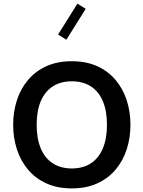

<svg xmlns="http://www.w3.org/2000/svg" viewBox="-20 -1018 783 1048"><path d="M371.9 -683.8Q292.8 -683.8 232.9 -656.5Q173 -629.2 132.8 -581.2Q92.5 -533.3 72.2 -470.6Q51.9 -407.8 51.9 -336.8Q51.9 -265.7 72.2 -203Q92.5 -140.3 132.8 -92.3Q173 -44.4 232.9 -17.1Q292.8 10.3 371.9 10.3Q451 10.3 511 -17.1Q570.9 -44.4 611.1 -92.3Q651.4 -140.3 671.7 -203Q692 -265.7 692 -336.8Q692 -407.8 671.7 -470.6Q651.4 -533.3 611.1 -581.2Q570.9 -629.2 511 -656.5Q451 -683.8 371.9 -683.8ZM371.9 -574.2Q433 -574.2 475.9 -546.5Q518.8 -518.8 541.3 -465.8Q563.8 -412.8 563.8 -336.8Q563.8 -261.2 541.3 -207.8Q518.8 -154.4 475.9 -126.5Q433 -98.5 371.9 -98.5Q311 -98.5 268.1 -126.5Q225.1 -154.4 202.6 -207.8Q180.1 -261.1 180.1 -336.8Q180.1 -412.8 202.6 -465.8Q225.1 -518.7 268.1 -546.4Q311 -574.2 371.9 -574.2ZM402.6 -998.2 297 -829.5 342.2 -801.1 447.8 -969.8Z"/></svg>

Font: Estedad-VF-FD Black
Style: Regular
Weight: 900
Designer: Amin Abedi
Version: Version 4.000